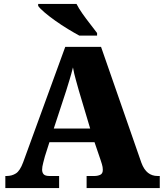

<svg xmlns="http://www.w3.org/2000/svg" viewBox="-20 -951 828 971"><path d="M7 0V-61H14Q40 -61 60.5 -74Q81 -87 97 -130L310 -714H491L695 -128Q708 -93 728.5 -77Q749 -61 777 -61H788V0H418V-61H458Q474 -61 487 -67Q500 -73 500 -92Q500 -106 495.5 -120.5Q491 -135 489 -141L458 -232H230L207 -160Q204 -148 198.5 -127.5Q193 -107 193 -93Q193 -78 201 -69.5Q209 -61 230 -61H279V0ZM252 -301H436L379 -492Q372 -518 363.5 -547.5Q355 -577 349 -610Q341 -578 332 -548.5Q323 -519 315 -493ZM381 -771Q355 -785 323 -804.5Q291 -824 260 -846Q229 -868 205.5 -888Q182 -908 173 -921V-931H367Q378 -909 397 -882Q416 -855 436.5 -829Q457 -803 471 -784V-771Z"/></svg>

Font: Noto Serif Devanagari Black
Style: Regular
Weight: 900
Designer: Universal Thirst, Indian Type Foundry and the Monotype Design Team
Foundry: Monotype Imaging Inc.
Version: Version 2.004; ttfautohint (v1.8.4.7-5d5b)